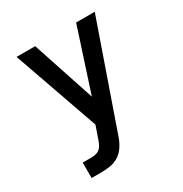

<svg xmlns="http://www.w3.org/2000/svg" viewBox="-171 -648 942 991"><g transform="rotate(-30 300.0 -152.5)"><path d="M90 215V123H142Q156 123 170 119.5Q184 116 194.5 106Q205 96 210.5 82.5Q216 69 221 56V55Q221 55 221 55Q221 55 221 55L245 -14L67 -520H178L301 -148L422 -520H533L322 85Q320 91 318 96.5Q316 102 314 108Q304 134 288 157Q272 180 248 194Q224 208 196.5 211.5Q169 215 142 215Z"/></g></svg>

Font: Iosevka SS04 Semibold Extended
Style: Regular
Weight: 600
Width: 7
Monospace: yes
Designer: Belleve Invis
Foundry: Belleve Invis
Version: Version 19.0.0; ttfautohint (v1.8.4)